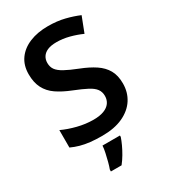

<svg xmlns="http://www.w3.org/2000/svg" viewBox="-226 -828 1012 1153"><g transform="rotate(-30 280.0 -251.5)"><path d="M519 -201Q519 -140 488.5 -92.5Q458 -45 399 -17.5Q340 10 254 10Q210 10 173.5 6Q137 2 106.5 -6.5Q76 -15 48 -28V-149Q93 -128 148.5 -114Q204 -100 258 -100Q301 -100 330 -111Q359 -122 373.5 -142.5Q388 -163 388 -190Q388 -218 373.5 -238Q359 -258 326 -275.5Q293 -293 235 -316Q177 -339 137 -366.5Q97 -394 76.5 -434Q56 -474 56 -531Q56 -593 87 -636Q118 -679 173 -701.5Q228 -724 300 -724Q363 -724 415 -711Q467 -698 509 -680L468 -574Q428 -592 384 -603.5Q340 -615 296 -615Q259 -615 235 -605Q211 -595 199 -576.5Q187 -558 187 -534Q187 -506 201 -486.5Q215 -467 247.5 -449Q280 -431 336 -409Q395 -386 435.5 -359Q476 -332 497.5 -294.5Q519 -257 519 -201ZM347 71Q340 92 328 118Q316 144 300.5 170.5Q285 197 266 221H192V208Q199 190 206 163Q213 136 219 108.5Q225 81 226 61H347Z"/></g></svg>

Font: Noto Sans Syriac Eastern SemiBold
Style: Regular
Weight: 600
Designer: Patrick Giasson and the Monotype Design Team
Foundry: Monotype Imaging Inc.
Version: Version 3.001